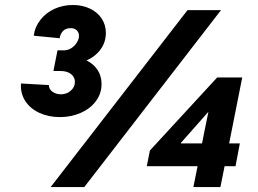

<svg xmlns="http://www.w3.org/2000/svg" viewBox="-20 -761 1050 781"><path d="M65.4 -421.4 178.7 -415Q179.2 -397.5 193.8 -387.5Q208.5 -377.4 227.5 -377.4Q251.5 -377.4 268.1 -392.3Q284.7 -407.2 284.7 -427.7Q284.7 -447.3 269 -459.7Q253.4 -472.2 226.1 -472.2H197.3L213.9 -556.2H239.3Q256.3 -556.2 270.5 -565.4Q284.7 -574.7 293 -588.6Q301.3 -602.5 301.3 -615.2Q301.3 -628.4 292.5 -637.5Q283.7 -646.5 267.1 -646.5Q247.6 -646.5 236.3 -634.8Q225.1 -623 222.7 -605.5L117.2 -615.7Q122.1 -652.3 144.8 -680.9Q167.5 -709.5 201.9 -725.1Q236.3 -740.7 276.4 -740.7Q314.5 -740.7 345.2 -726.3Q376 -711.9 393.3 -686Q410.6 -660.2 410.6 -627Q410.6 -589.8 389.4 -560.5Q368.2 -531.2 332 -515.1Q360.8 -501 377 -476.3Q393.1 -451.7 393.1 -419.4Q393.1 -380.4 370.1 -349.6Q347.2 -318.8 308.3 -301.8Q269.5 -284.7 223.6 -284.7Q177.2 -284.7 139.9 -302Q102.5 -319.3 82.5 -350.6Q62.5 -381.8 65.4 -421.4ZM742.7 -719.7H878.9L322.8 0H186ZM783.7 -85H577.1L589.8 -148.9L863.3 -445.8H965.3L912.1 -177.7H955.6L938 -85H893.6L876.5 0H766.6ZM801.8 -177.7 813 -233.9 827.6 -305.2H826.7L715.8 -179.7V-177.7Z"/></svg>

Font: Reddit Sans Vanilla ExtraBold
Style: Italic
Weight: 800
Italic angle: -11.25°
Designer: Stephen Hutchings
Version: Version 1.013